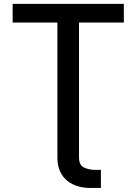

<svg xmlns="http://www.w3.org/2000/svg" viewBox="-20 -747 691 972"><path d="M380 0V50.1Q380 89.1 405.2 101Q430.4 112.9 462.7 112.9H490.8V204.5H435.4Q403.4 204.5 373.9 195.8Q344.5 187.1 321.2 168.7Q297.9 150.2 284.3 121.1Q270.6 92 270.6 50.8V0ZM44 -632.8V-727.3H606.9V-632.8H380V0H270.6V-632.8Z"/></svg>

Font: InterMG Medium
Style: Regular
Weight: 500
Designer: Rasmus Andersson
Foundry: rsms
Version: Version 3.019;December 26, 2023;FontCreator 15.0.0.2955 64-b